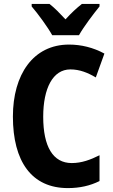

<svg xmlns="http://www.w3.org/2000/svg" viewBox="-20 -952 580 982"><path d="M247 -772H384C408 -815 458 -881 489 -919V-932H399C371 -910 346 -887 315 -853C285 -885 259 -912 233 -932H142V-919C174 -882 225 -812 247 -772ZM340 -597C388 -597 429 -580 470 -556L514 -678C457 -709 395 -724 333 -724C150 -724 46 -571 46 -356C46 -126 142 10 327 10C388 10 441 -2 489 -26V-158C443 -135 398 -118 347 -118C251 -118 201 -202 201 -355C201 -500 250 -597 340 -597Z"/></svg>

Font: Noto Sans Bengali Condensed
Style: Bold
Weight: 700
Width: 3
Designer: Joana Ranito - Universal Thirst; Jelle Bosma - Monotype Design Team
Foundry: Universal Thirst ehf.
Version: Version 3.000